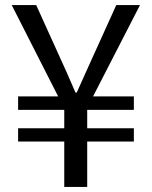

<svg xmlns="http://www.w3.org/2000/svg" viewBox="-20 -733 595 753"><path d="M232 0V-178H51V-230H232V-302H51V-355H208L26 -713H122L209 -521Q226 -484 242.5 -447Q259 -410 276 -370H281Q299 -410 315.5 -447Q332 -484 349 -521L436 -713H529L345 -355H505V-302H322V-230H505V-178H322V0Z"/></svg>

Font: Noto Sans TC
Style: Regular
Weight: 400
Designer: Ryoko NISHIZUKA  (kana, bopomofo & ideographs); Paul D. Hunt (Latin, Greek & Cyrillic); Sandoll Communications , Soo-you
Foundry: Adobe
Version: Version 2.004-H2;hotconv 1.0.118;makeotfexe 2.5.65603